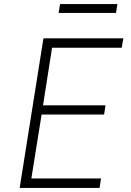

<svg xmlns="http://www.w3.org/2000/svg" viewBox="-20 -917 640 937"><path d="M76 0 192 -730H582L574 -684H234L190 -403H495L488 -358H183L133 -46H473L466 0ZM266 -854 273 -897H553L546 -854Z"/></svg>

Font: JetBrains Mono Thin
Style: Italic
Weight: 100
Italic angle: -9°
Monospace: yes
Designer: Philipp Nurullin, Konstantin Bulenkov
Foundry: JetBrains
Version: Version 2.305; ttfautohint (v1.8.4.7-5d5b)